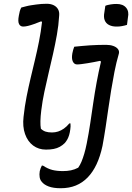

<svg xmlns="http://www.w3.org/2000/svg" viewBox="-20 -780 701 1019"><path d="M93 -740Q105 -743 118 -746.5Q131 -750 144.5 -752Q158 -754 172 -756Q186 -758 200 -759Q214 -760 228 -760Q249 -760 264.5 -752.5Q280 -745 288 -731Q296 -717 294 -697Q291 -646 282 -595.5Q273 -545 261.5 -494Q250 -443 238 -392.5Q226 -342 215.5 -292.5Q205 -243 199 -194Q195 -162 194.5 -137.5Q194 -113 197 -97Q208 -86 222 -81.5Q236 -77 256 -77Q273 -77 288.5 -82Q304 -87 319 -97.5Q334 -108 348 -125H354Q355 -117 354.5 -108.5Q354 -100 353 -93Q351 -77 347 -63.5Q343 -50 337 -39.5Q331 -29 324 -21Q312 -9 297.5 -1Q283 7 265 10.5Q247 14 224 14Q185 14 156 -7.5Q127 -29 113 -68.5Q99 -108 105 -160Q111 -216 121 -266.5Q131 -317 142.5 -365.5Q154 -414 165.5 -462Q177 -510 187 -560Q197 -610 203 -663L199 -667Q179 -659 161 -652.5Q143 -646 128.5 -642.5Q114 -639 103 -639Q88 -639 81 -652.5Q74 -666 80 -697Q82 -710 85 -720.5Q88 -731 93 -740ZM544 -542Q565 -542 581.5 -536Q598 -530 606 -519.5Q614 -509 611 -496Q597 -448 587.5 -399Q578 -350 570 -301.5Q562 -253 555 -203.5Q548 -154 540.5 -104.5Q533 -55 524 -6Q512 50 492.5 91.5Q473 133 445.5 161.5Q418 190 382.5 204.5Q347 219 302 219Q263 219 238 209.5Q213 200 201 184Q193 175 190.5 160.5Q188 146 191 128Q193 119 196 112Q199 105 202 99H208Q234 116 258 122Q282 128 314 128Q337 128 356.5 124Q376 120 395 110Q405 96 412.5 78Q420 60 427 36.5Q434 13 440 -17Q451 -72 459 -126Q467 -180 475 -234.5Q483 -289 493 -343.5Q503 -398 516 -453L511 -457Q496 -454 478.5 -450.5Q461 -447 444.5 -444.5Q428 -442 413.5 -440Q399 -438 389 -438Q374 -438 366.5 -453.5Q359 -469 364 -497Q366 -507 368.5 -516Q371 -525 374 -532Q394 -534 415 -536Q436 -538 458.5 -539.5Q481 -541 502.5 -541.5Q524 -542 544 -542ZM539 -749Q545 -752 552 -753.5Q559 -755 567 -756.5Q575 -758 583 -758.5Q591 -759 599 -759Q633 -759 649.5 -739Q666 -719 659 -687L654 -648Q648 -646 641.5 -644.5Q635 -643 627.5 -641.5Q620 -640 613 -639.5Q606 -639 598 -639Q575 -639 558.5 -647.5Q542 -656 535.5 -673Q529 -690 534 -715Z"/></svg>

Font: Rec Mono Duotone
Style: Italic
Weight: 400
Italic angle: -10°
Monospace: yes
Version: Version 1.085; ttfautohint (v1.8.4.7-5d5b)